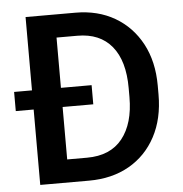

<svg xmlns="http://www.w3.org/2000/svg" viewBox="-51 -760 770 810"><g transform="rotate(-5 333.5 -355.5)"><path d="M293.5 0H86.9V-319.3H11.2V-400.4H86.9V-710.9H297.9Q392.6 -710.9 464.4 -669.2Q536.1 -627.4 576.7 -551.8Q617.2 -476.1 617.2 -374V-336.4Q617.2 -234.4 576.9 -158.7Q536.6 -83 463.9 -41.5Q391.1 0 293.5 0ZM339.4 -400.4V-319.3H209.5V-97.2H293.5Q392.6 -97.2 443.4 -160.9Q494.1 -224.6 494.1 -336.4V-375Q494.1 -490.2 443.4 -551.8Q392.6 -613.3 297.9 -613.3H209.5V-400.4Z"/></g></svg>

Font: Vazirmatn UI Medium
Style: Regular
Weight: 500
Designer: Saber Rastikerdar
Foundry: Saber Rastikerdar
Version: Version 33.003